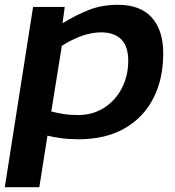

<svg xmlns="http://www.w3.org/2000/svg" viewBox="-25 -571 732 801"><path d="M-5 210 113 -542H245L236 -474Q293 -509 347 -530Q401 -551 467 -551Q561 -551 608.5 -497.5Q656 -444 656 -348Q656 -242 615 -161.5Q574 -81 495 -35.5Q416 10 302 10Q263 10 230.5 5.5Q198 1 173 -5L139 210ZM300 -91Q362 -91 409.5 -121.5Q457 -152 483.5 -203.5Q510 -255 510 -317Q510 -378 480.5 -407Q451 -436 397 -436Q357 -436 315.5 -421Q274 -406 233 -380L189 -106Q211 -100 239 -95.5Q267 -91 300 -91Z"/></svg>

Font: Georama Extended SemiBold
Style: Italic
Weight: 600
Width: 7
Italic angle: -9°
Designer: Jean-Baptiste Levee
Foundry: Production Type
Version: Version 1.000